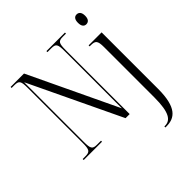

<svg xmlns="http://www.w3.org/2000/svg" viewBox="-258 -916 1326 1326"><g transform="rotate(-45 404.5 -253.0)"><path d="M708 -650C727 -650 744 -662 744 -698C744 -734 727 -746 708 -746C690 -746 674 -734 674 -698C674 -662 690 -650 708 -650ZM32 0H211V-10H173C128 -10 121 -22 121 -92V-671L441 0H481V-622C481 -692 488 -704 533 -704H563V-714H382V-704H419C464 -704 471 -692 471 -623V-66L163 -714H32V-704H58C104 -704 111 -692 111 -623V-92C111 -22 103 -10 57 -10H32ZM590 240H601C681 240 743 198 743 16V-536H616V-526H625C671 -526 683 -516 683 -452V39C683 187 650 230 595 230H590Z"/></g></svg>

Font: Noto Serif Display ExtraCondensed Light
Style: Regular
Weight: 300
Width: 2
Designer: Monotype Design Team
Foundry: Monotype Imaging Inc.
Version: Version 2.009